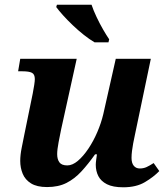

<svg xmlns="http://www.w3.org/2000/svg" viewBox="-20 -786 713 816"><path d="M504 10Q460 10 434.5 -3Q409 -16 398 -37.5Q387 -59 387 -86Q387 -94 389 -108.5Q391 -123 392 -130H384Q355 -89 326 -57.5Q297 -26 262.5 -8.5Q228 9 180 9Q137 9 112 -6.5Q87 -22 76.5 -47.5Q66 -73 66 -102Q66 -127 72 -157Q78 -187 83 -212L119 -388Q123 -408 125.5 -425Q128 -442 128 -450Q128 -470 116 -476.5Q104 -483 75 -483H57L66 -536H306L240 -237Q235 -213 229 -181.5Q223 -150 223 -131Q223 -109 232.5 -96Q242 -83 266 -83Q288 -83 311 -102.5Q334 -122 355.5 -154Q377 -186 393.5 -224.5Q410 -263 419 -301L472 -536H621L553 -211Q549 -193 546 -176.5Q543 -160 541 -144.5Q539 -129 539 -115Q539 -93 548.5 -81.5Q558 -70 574 -70Q590 -70 603 -76Q616 -82 633 -93L657 -59Q633 -34 596 -12Q559 10 504 10ZM382 -606Q360 -619 336 -638Q312 -657 289 -679Q266 -701 248 -721Q230 -741 219 -756L222 -766H369Q377 -742 390.5 -713.5Q404 -685 418.5 -660Q433 -635 444 -619L441 -606Z"/></svg>

Font: Noto Serif
Style: Italic
Weight: 400
Italic angle: -12°
Designer: Monotype Design Team
Foundry: Monotype Imaging Inc.
Version: Version 2.013